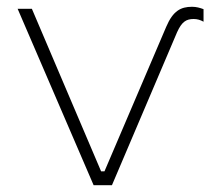

<svg xmlns="http://www.w3.org/2000/svg" viewBox="-20 -546 643 566"><path d="M502 -451C516 -482 529 -490 551 -490C562 -490 571 -487 580 -482V-519C569 -523 559 -526 546 -526C513 -526 490 -514 470 -467L288 -41H278L74 -520H32L256 0H310Z"/></svg>

Font: Fixel Display ExtraLight
Style: Regular
Weight: 200
Designer: AlfaBravo + MacPaw
Foundry: Kyrylo Tkachov, Marchela Mozhyna, Serhii Makarenko, Maria Weinstein, Zakhar Kryvoshyya
Version: Version 1.211